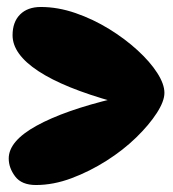

<svg xmlns="http://www.w3.org/2000/svg" viewBox="-20 -617 496 550"><path d="M97 -597Q146 -597 196.5 -579.5Q247 -562 292.5 -534Q338 -506 374 -473Q410 -440 430.5 -408Q451 -376 451 -351Q451 -327 429 -293Q407 -259 370 -223Q333 -187 285 -156.5Q237 -126 185 -106.5Q133 -87 83 -87Q42 -87 23.5 -111.5Q5 -136 5 -163Q5 -213 85 -257Q165 -301 307 -335V-325Q163 -365 89.5 -413.5Q16 -462 16 -516Q16 -554 37.5 -575.5Q59 -597 97 -597Z"/></svg>

Font: DynaPuff
Style: Bold
Weight: 700
Designer: Toshi Omagari, Jennifer Daniel
Foundry: Google Fonts
Version: Version 2.000